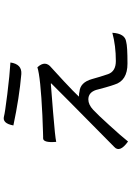

<svg xmlns="http://www.w3.org/2000/svg" viewBox="143 -808 713 1040"><g transform="rotate(-90 500.0 -288.5)"><path d="M340 -573Q351 -634 389 -624Q405 -619 509 -606Q614 -593 681 -589Q672 -526 618 -530Q491 -541 340 -573ZM655 -443Q695 -400 653 -367Q640 -356 580 -300Q521 -245 496 -218Q514 -218 523 -215Q573 -211 591 -148Q603 -104 618 -60Q633 -18 689 -18Q772 -18 842 -37Q838 32 793 38Q769 45 675 45Q582 45 561 -26Q556 -39 546 -74Q537 -109 532 -126Q518 -167 481 -167Q453 -167 425 -141Q397 -115 341 -53Q285 8 253 48Q190 3 224 -27Q538 -337 567 -367Q570 -371 563 -370L412 -358Q276 -347 251 -341Q245 -414 272 -412Q270 -411 396 -416Q603 -426 655 -443Z"/></g></svg>

Font: Swei Half Moon CJK TC
Style: DemiLight
Weight: 350
Version: Version 2.125